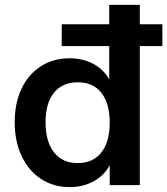

<svg xmlns="http://www.w3.org/2000/svg" viewBox="-20 -756 683 784"><path d="M643 -568H551V0H428V-81Q405 -39 362 -15.5Q319 8 264 8Q199 8 148 -25Q97 -58 68.5 -118.5Q40 -179 40 -257Q40 -335 68 -394Q96 -453 147 -485.5Q198 -518 264 -518Q318 -518 360.5 -495.5Q403 -473 426 -432V-568H232V-657H426V-736H551V-657H643ZM428 -255Q428 -334 394 -377Q360 -420 298 -420Q235 -420 200.5 -377.5Q166 -335 166 -257Q166 -178 200.5 -134Q235 -90 297 -90Q359 -90 393.5 -133Q428 -176 428 -255Z"/></svg>

Font: Muli
Style: Bold
Weight: 700
Designer: Vernon Adams
Foundry: Vernon Adams
Version: Version 2.001